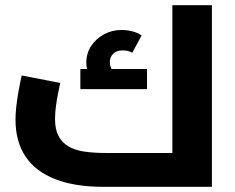

<svg xmlns="http://www.w3.org/2000/svg" viewBox="-20 -723 908 743"><path d="M380 0Q270 0 194 -29.5Q118 -59 79 -117Q40 -175 40 -260Q40 -284 43 -310Q46 -336 50 -360Q54 -384 58 -402.5Q62 -421 64 -431L213 -402Q210 -387 205 -363Q200 -339 196.5 -312.5Q193 -286 193 -262Q193 -223 206 -197.5Q219 -172 244 -157Q269 -142 305.5 -136.5Q342 -131 389 -131H740L647 -54V-703H800V0ZM355 -388Q335 -412 324.5 -434Q314 -456 314 -480Q314 -517 333 -545.5Q352 -574 383 -590.5Q414 -607 451 -607Q472 -607 493 -601.5Q514 -596 528 -586L492 -519Q483 -524 473.5 -526Q464 -528 455 -528Q431 -528 418 -515Q405 -502 405 -482Q405 -470 410 -459Q415 -448 425 -437ZM291 -378V-456H549V-378Z"/></svg>

Font: Cairo Play ExtraBold
Style: Regular
Weight: 800
Version: Version 3.119